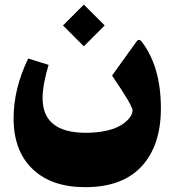

<svg xmlns="http://www.w3.org/2000/svg" viewBox="-20 -584 737 814"><path d="M247.1 -476.1 335.4 -387.7 423.8 -476.1 335.4 -564.5ZM341.3 209.5C446.3 209.5 525.9 180.2 580.6 121.1C634.8 62 662.1 -19.5 662.1 -124.5C662.1 -243.2 634.8 -337.9 579.6 -408.7C576.2 -413.1 572.8 -415 569.3 -415C565.4 -415 562 -412.6 558.6 -407.7L455.1 -263.7C513.2 -178.2 542 -129.4 542 -116.2C542 -104.5 536.1 -89.4 517.1 -71.3C507.3 -62 495.6 -54.2 481.4 -46.9C453.1 -32.2 402.8 -21 344.2 -21C221.7 -21 160.6 -69.8 160.6 -168C160.6 -204.6 168.9 -252 186 -309.1L99.6 -335.9C58.1 -250.5 37.6 -166 37.6 -82.5C37.6 9.8 64.5 81.5 118.2 132.8C171.9 184.1 246.1 209.5 341.3 209.5Z"/></svg>

Font: Sahel Black
Style: Bold
Weight: 900
Foundry: Saber Rastikerdar (saber.rastikerdar@gmail.com)
Version: Version 3.4.0